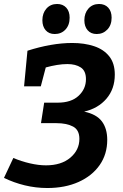

<svg xmlns="http://www.w3.org/2000/svg" viewBox="-22 -932 619 965"><path d="M216 13Q158 13 102.5 -0.5Q47 -14 -2 -38L45 -138Q85 -121 128.5 -111Q172 -101 209 -101Q286 -101 331.5 -139.5Q377 -178 377 -234Q377 -279 345 -296Q313 -313 262 -313H184L200 -416H268Q336 -416 373 -450.5Q410 -485 410 -534Q410 -576 384 -593Q358 -610 317 -610Q292 -610 264.5 -605.5Q237 -601 208 -593L183 -498H99L116 -677Q175 -696 232 -706Q289 -716 341 -716Q402 -716 450.5 -700Q499 -684 527 -649Q555 -614 555 -557Q555 -485 513 -436Q471 -387 401 -371Q463 -358 490 -322Q517 -286 517 -229Q517 -157 479 -102.5Q441 -48 373 -17.5Q305 13 216 13ZM253 -761Q224 -761 207.5 -780Q191 -799 191 -830Q191 -866 211.5 -889Q232 -912 265 -912Q294 -912 311 -893.5Q328 -875 328 -843Q328 -806 307 -783.5Q286 -761 253 -761ZM464 -761Q435 -761 418.5 -780Q402 -799 402 -830Q402 -866 422.5 -889Q443 -912 476 -912Q505 -912 522 -893.5Q539 -875 539 -843Q539 -806 517.5 -783.5Q496 -761 464 -761Z"/></svg>

Font: Bitter
Style: Bold Italic
Weight: 700
Italic angle: -9°
Designer: Sol Matas, and Bitter project Authors
Foundry: Sol Matas
Version: Version 2.001